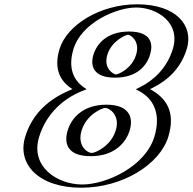

<svg xmlns="http://www.w3.org/2000/svg" viewBox="-20 -860 898 895"><path d="M335.5 -252C354.5 -314 412.6 -357 471.6 -357C529.6 -357 563.5 -314 544.5 -252C525.9 -191 467.4 -147 407.4 -147C345.4 -147 316.9 -191 335.5 -252ZM639.5 -605C622.7 -550 573.3 -513 520.3 -513C469.3 -513 438.7 -550 455.5 -605C471.7 -658 523.9 -698 576.9 -698C630.9 -698 655.7 -658 639.5 -605ZM825.7 -632C863 -754 760.3 -840 619.3 -840C483.3 -840 320 -754 282.7 -632C254.9 -541 282.6 -481 334.5 -445C239.9 -407 156.9 -335 122.4 -222C79.9 -83 198.9 15 358.9 15C513.9 15 696.9 -83 739.4 -222C773.9 -335 733.9 -407 662.5 -445C735.6 -481 797.9 -541 825.7 -632ZM320.5 -252C299.6 -183.4 332.7 -132 402.9 -132C470.8 -132 538.4 -182.9 559.5 -252C581.1 -322.4 542 -372 476.2 -372C409.3 -372 342 -322.1 320.5 -252ZM654.5 -605C673 -665.5 643.9 -713 581.5 -713C520.4 -713 459.1 -666.1 440.5 -605C421 -541.4 457.2 -498 515.8 -498C576.6 -498 635.2 -542.1 654.5 -605ZM810.7 -632C844.3 -742 751.3 -825 614.7 -825C482.9 -825 331.2 -741.5 297.7 -632C271.7 -546.7 297 -491.9 346 -458L366.9 -443.5L336.6 -431.4C246.8 -395.3 170 -328.8 137.4 -222C98.6 -95.1 207.8 0 363.5 0C514.2 0 685.6 -95.3 724.4 -222C757 -328.7 720 -395.3 652.1 -431.4L629.5 -443.4L659 -458C727.5 -491.7 784.6 -546.4 810.7 -632ZM320.5 -252C342 -322.1 409.3 -372 476.2 -372C542 -372 581.1 -322.4 559.5 -252C538.4 -182.9 470.8 -132 402.9 -132C332.7 -132 299.6 -183.4 320.5 -252ZM654.5 -605C635.2 -542.1 576.6 -498 515.8 -498C457.2 -498 421 -541.4 440.5 -605C459.1 -666.1 520.4 -713 581.5 -713C643.9 -713 673 -665.5 654.5 -605ZM810.7 -632C784.6 -546.4 727.5 -491.7 659 -458L629.5 -443.4L652.1 -431.4C720 -395.3 757 -328.7 724.4 -222C685.6 -95.3 514.2 0 363.5 0C207.8 0 98.6 -95.1 137.4 -222C170 -328.8 246.8 -395.3 336.6 -431.4L366.9 -443.5L346 -458C297 -491.9 271.7 -546.7 297.7 -632C331.2 -741.5 482.9 -825 614.7 -825C751.3 -825 844.3 -742 810.7 -632ZM335.5 -252C316.9 -191.1 345.5 -147 407.4 -147C467.4 -147 525.9 -191 544.5 -252C563.5 -314 529.6 -357 471.6 -357C412.7 -357 354.5 -313.9 335.5 -252ZM639.5 -605C655.6 -657.9 630.8 -698 576.9 -698C524 -698 471.7 -658 455.5 -605C438.7 -550.1 469.4 -513 520.3 -513C573.2 -513 622.7 -550.1 639.5 -605ZM825.7 -632C798 -541.3 736.9 -481.9 662.6 -445C733.9 -407 773.9 -334.9 739.4 -222C696.9 -83 514 15 358.9 15C198.9 15 79.9 -83 122.4 -222C156.9 -334.9 240 -407 334.5 -445C282.7 -481.2 254.9 -540.9 282.7 -632C320 -754 483.3 -840 619.3 -840C760.3 -840 863 -754 825.7 -632ZM295.5 -252C278 -194.7 290.4 -132 402.9 -132C513.2 -132 566.9 -194.4 584.5 -252C602.5 -310.8 584.4 -372 476.2 -372C366.9 -372 313.4 -310.6 295.5 -252ZM679.5 -605C694.5 -654.1 686.6 -713 581.5 -713C477.7 -713 430.6 -654.5 415.5 -605C399.6 -553 415.1 -498 515.8 -498C618.7 -498 663.7 -553.5 679.5 -605ZM785.7 -632C758.4 -542.7 697.1 -485.5 631.4 -453.1L612.8 -444L628.7 -435.5C692.2 -401.7 733.4 -333.2 699.4 -222C656.9 -83 474.8 0 363.5 0C247 0 119.8 -82.9 162.4 -222C196.4 -333.2 278.5 -401.7 362.6 -435.5L383.8 -444L370.5 -453.2C323.6 -485.7 295.4 -542.8 322.7 -632C360 -753.9 522.2 -825 614.7 -825C712.1 -825 823.1 -754.2 785.7 -632ZM360.5 -252C383 -325.5 455.2 -357 471.6 -357C487.1 -357 542.1 -325.6 519.5 -252C497.4 -179.5 424.9 -147 407.4 -147C388.1 -147 338.4 -179.6 360.5 -252ZM614.5 -605C594.2 -538.6 530.9 -513 520.3 -513C511.7 -513 460.1 -538.3 480.5 -605C500.2 -669.6 566.7 -698 576.9 -698C587.9 -698 634.2 -669.4 614.5 -605ZM97.4 -222C58.6 -95.2 159.6 15 358.9 15C553.4 15 725.6 -95.3 764.4 -222C799.1 -335.6 757.7 -402.7 679.2 -444.5L690.1 -449.8C765.8 -487.2 824.1 -544.8 850.7 -632C884.3 -741.8 799.7 -840 619.3 -840C443.9 -840 291.3 -741.7 257.7 -632C231.1 -545 256 -487.2 310 -449.8L317.7 -444.5C213.6 -402.7 132.1 -335.7 97.4 -222Z"/></svg>

Font: Hussar Outliner
Style: Obl
Weight: 700
Foundry: Cannot Into Space Fonts
Version: Version 0.92